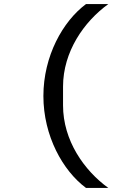

<svg xmlns="http://www.w3.org/2000/svg" viewBox="-20 -780 640 938"><path d="M192 -311C192 -116 287 54 400 138H509C390 52 288 -95 288 -265V-357C288 -527 390 -674 509 -760H400C287 -676 192 -506 192 -311Z"/></svg>

Font: IBM Plex Mono Medm
Style: Regular
Weight: 500
Monospace: yes
Designer: Mike Abbink, Paul van der Laan, Pieter van Rosmalen
Foundry: Bold Monday
Version: Version 2.004